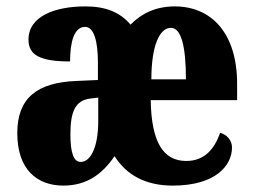

<svg xmlns="http://www.w3.org/2000/svg" viewBox="-20 -570 791 600"><path d="M178 10C251 10 300 -26 338 -82C376 -22 436 10 520 10C654 10 705 -53 705 -109C705 -132 689 -149 668 -155C650 -104 619 -67 562 -67C490 -67 453 -126 451 -257H721V-308C721 -466 641 -550 526 -550C466 -550 421 -527 388 -493C355 -532 310 -550 247 -550C153 -550 69 -520 69 -446C69 -398 105 -378 199 -378C199 -440 212 -486 246 -486C274 -486 286 -440 286 -374V-320L218 -317C95 -312 34 -263 34 -154C34 -39 97 10 178 10ZM561 -322H453C453 -428 479 -483 514 -483C547 -483 561 -423 561 -322ZM232 -64C210 -64 200 -93 200 -150C200 -221 215 -256 262 -262L287 -265V-191C287 -114 265 -64 232 -64Z"/></svg>

Font: Noto Serif Hebrew ExtraCondensed Black
Style: Regular
Weight: 900
Width: 2
Designer: Monotype Design Team
Foundry: Monotype Imaging Inc.
Version: Version 2.004